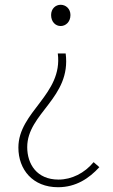

<svg xmlns="http://www.w3.org/2000/svg" viewBox="-20 -560 475 804"><path d="M223 224C298 224 353 187 396 140L372 119C334 165 280 192 225 192C134 192 94 127 94 56C94 -86 279 -150 255 -336H222C244 -164 57 -93 57 58C57 150 117 224 223 224ZM234 -451C255 -451 275 -468 275 -497C275 -524 255 -540 234 -540C213 -540 194 -524 194 -497C194 -468 213 -451 234 -451Z"/></svg>

Font: Harano Aji Gothic KR ExtraLight
Style: Regular
Weight: 250
Foundry: Masamichi Hosoda
Version: HaranoAjiGothicKR-ExtraLight version 20220220;ttx 4.29.1